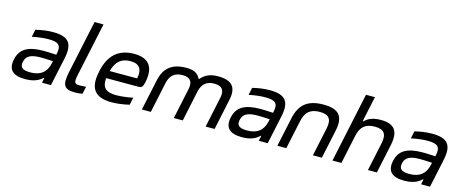

<svg xmlns="http://www.w3.org/2000/svg" viewBox="-42 -1294 4506 1888"><g transform="rotate(15 2211.0 -350.5)"><path d="M378 -509C320 -509 264 -501 202 -486L186 -410C245 -423 303 -430 353 -430C454 -430 486 -403 467 -315L464 -302C404 -306 362 -307 337 -307C174 -307 97 -259 74 -150C51 -42 105 9 229 9C308 9 362 -11 405 -52H411L400 0H491L553 -290C586 -447 537 -509 378 -509ZM165 -150C178 -212 224 -237 327 -237C356 -237 405 -235 449 -232L444 -209C424 -115 365 -68 261 -68C181 -68 153 -93 165 -150Z M760 -70C709 -70 704 -88 720 -166L836 -710H745L629 -166C602 -36 623 9 735 9C761 9 787 7 813 2L829 -73C805 -71 776 -70 760 -70Z M1381 -268C1414 -422 1358 -509 1204 -509C1046 -509 951 -425 915 -256L913 -244C877 -73 939 9 1110 9C1162 9 1226 1 1289 -14L1305 -90C1258 -79 1182 -70 1134 -70C1029 -70 988 -111 998 -207H1328C1361 -207 1371 -222 1381 -268ZM1013 -283C1041 -385 1094 -430 1187 -430C1280 -430 1312 -379 1293 -283Z M1484 -315 1417 0H1508L1574 -311C1592 -394 1640 -430 1717 -430C1792 -430 1826 -394 1808 -311L1742 0H1833L1899 -311C1917 -394 1965 -430 2041 -430C2116 -430 2150 -394 2132 -311L2066 0H2157L2224 -315C2253 -450 2197 -509 2058 -509C1980 -509 1931 -489 1884 -436H1877C1851 -489 1812 -509 1734 -509C1594 -509 1513 -450 1484 -315Z M2585 -509C2527 -509 2471 -501 2409 -486L2393 -410C2452 -423 2510 -430 2560 -430C2661 -430 2693 -403 2674 -315L2671 -302C2611 -306 2569 -307 2544 -307C2381 -307 2304 -259 2281 -150C2258 -42 2312 9 2436 9C2515 9 2569 -11 2612 -52H2618L2607 0H2698L2760 -290C2793 -447 2744 -509 2585 -509ZM2372 -150C2385 -212 2431 -237 2534 -237C2563 -237 2612 -235 2656 -232L2651 -209C2631 -115 2572 -68 2468 -68C2388 -68 2360 -93 2372 -150Z M2859 -295 2796 0H2887L2949 -291C2969 -388 3019 -430 3114 -430C3208 -430 3240 -388 3220 -291L3158 0H3249L3312 -295C3343 -444 3288 -509 3131 -509C2973 -509 2890 -444 2859 -295Z M3508 -710 3357 0H3448L3510 -291C3530 -388 3580 -430 3674 -430C3768 -430 3800 -388 3780 -291L3718 0H3809L3872 -295C3903 -443 3854 -509 3715 -509C3640 -509 3589 -490 3551 -451H3544L3599 -710Z M4237 -509C4179 -509 4123 -501 4061 -486L4045 -410C4104 -423 4162 -430 4212 -430C4313 -430 4345 -403 4326 -315L4323 -302C4263 -306 4221 -307 4196 -307C4033 -307 3956 -259 3933 -150C3910 -42 3964 9 4088 9C4167 9 4221 -11 4264 -52H4270L4259 0H4350L4412 -290C4445 -447 4396 -509 4237 -509ZM4024 -150C4037 -212 4083 -237 4186 -237C4215 -237 4264 -235 4308 -232L4303 -209C4283 -115 4224 -68 4120 -68C4040 -68 4012 -93 4024 -150Z"/></g></svg>

Font: LT Wave Text Italic
Style: Regular
Weight: 400
Designer: Daniel Lyons
Version: Version 2.5 (Glyphs App)